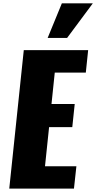

<svg xmlns="http://www.w3.org/2000/svg" viewBox="-20 -1103 563 1123"><path d="M258.8 -881.3H372.6L522.9 -1083.5H341.8ZM34.2 0H412.6L426.8 -130.4H243.2L267.1 -359.4H402.8L417 -494.6H281.2L300.3 -678.2H481.9L495.6 -809.6H119.1Z"/></svg>

Font: Oswald
Style: Heavy
Weight: 800
Designer: Vernon Adams
Foundry: Vernon Adams
Version: 3.0; ttfautohint (v0.95.6-bc232) -l 8 -r 50 -G 200 -x 0 -w "